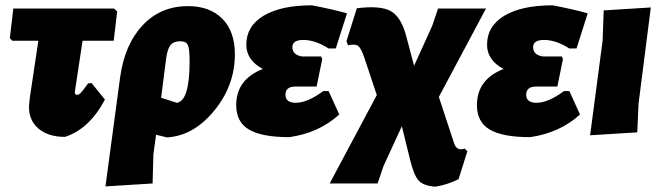

<svg xmlns="http://www.w3.org/2000/svg" viewBox="-20 -504 2480 721"><path d="M224 10Q160 10 123.5 -22Q87 -54 89 -107L92 -137L124 -351H26L17 -361L30 -472H408L420 -461L407 -351H290L262 -165L261 -157Q261 -148 270 -148Q276 -148 283 -155Q290 -162 311 -191L324 -192L374 -130Q315 -19 224 10Z M376 196 431 -213Q448 -337 515.5 -409Q583 -481 686 -481Q768 -481 815 -433.5Q862 -386 862 -300Q862 -183 784.5 -88.5Q707 6 607 12L566 2L556 76L553 185ZM604 -285 585 -137 644 -118Q692 -125 692 -273Q692 -321 685.5 -335Q679 -349 657 -349Q632 -349 620.5 -335Q609 -321 604 -285Z M1067 11Q963 11 915 -17.5Q867 -46 867 -109Q867 -206 967 -245Q905 -278 905 -336Q905 -406 970 -445Q1035 -484 1151 -484Q1217 -472 1283 -454L1241 -322H1214Q1164 -354 1119 -354Q1078 -354 1078 -327Q1078 -298 1114 -292H1186L1190 -282L1169 -179H1089Q1052 -179 1052 -148Q1052 -118 1091 -118Q1134 -118 1194 -162H1214L1254 -74Q1178 -5 1067 11Z M1218 185 1395 -147 1348 -288Q1336 -323 1325 -331.5Q1314 -340 1287 -334L1281 -349L1320 -473Q1408 -484 1447 -462.5Q1486 -441 1505 -370L1535 -257L1603 -407L1625 -472H1805L1628 -140L1686 36Q1696 64 1725 54L1735 64L1702 169Q1659 190 1615 197Q1571 194 1552.5 174.5Q1534 155 1519 92L1489 -30L1420 120L1398 185Z M1971 11Q1867 11 1819 -17.5Q1771 -46 1771 -109Q1771 -206 1871 -245Q1809 -278 1809 -336Q1809 -406 1874 -445Q1939 -484 2055 -484Q2121 -472 2187 -454L2145 -322H2118Q2068 -354 2023 -354Q1982 -354 1982 -327Q1982 -298 2018 -292H2090L2094 -282L2073 -179H1993Q1956 -179 1956 -148Q1956 -118 1995 -118Q2038 -118 2098 -162H2118L2158 -74Q2082 -5 1971 11Z M2424 -476 2378 -116 2373 -7 2196 4 2243 -352 2247 -465Z"/></svg>

Font: Alegreya Sans Black
Style: Italic
Weight: 900
Italic angle: -7°
Designer: Juan Pablo del Peral
Foundry: Huerta Tipografica
Version: Version 2.007